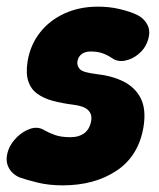

<svg xmlns="http://www.w3.org/2000/svg" viewBox="-41 -539 480 578"><path d="M147.8 19Q106.8 19 73.1 10.9Q39.4 2.8 18.2 -4.8Q-5.6 -15 -15.9 -36.6Q-26.2 -58.2 -15.6 -88Q-7.6 -109 10.5 -126.6Q28.6 -144.2 50.7 -151.5Q72.8 -158.8 91.8 -147.4Q106.2 -139 124.7 -132.5Q143.2 -126 171 -126Q197 -126 213.3 -138.5Q229.6 -151 233.6 -176Q236.8 -195.8 223.6 -208.1Q210.4 -220.4 177.8 -224Q145 -228.2 117.9 -235.5Q90.8 -242.8 71.5 -256.6Q52.2 -270.4 44.3 -293.9Q36.4 -317.4 42 -354Q50.2 -404 79.4 -441.1Q108.6 -478.2 153.6 -498.6Q198.6 -519 253.4 -519Q288.6 -519 319.3 -511.7Q350 -504.4 369.6 -495.2Q392.8 -484.4 403.4 -463Q414 -441.6 401.8 -411.2Q394.2 -391.2 375.6 -375.9Q357 -360.6 335.1 -356.4Q313.2 -352.2 295.8 -364.2Q284 -372.6 268.5 -378.3Q253 -384 231.8 -384Q215.2 -384 204.9 -376.3Q194.6 -368.6 192 -354Q190.4 -339.8 199.9 -330.3Q209.4 -320.8 249.4 -316Q296.6 -310.8 331.2 -293.4Q365.8 -276 382.6 -243.2Q399.4 -210.4 391.2 -158Q376.8 -69.8 310.3 -25.4Q243.8 19 147.8 19Z"/></svg>

Font: Winky Sans
Style: Italic
Weight: 400
Italic angle: -8.97852°
Designer: Simon Atzbach
Foundry: typofactur
Version: Version 1.205